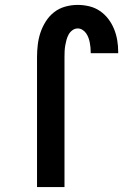

<svg xmlns="http://www.w3.org/2000/svg" viewBox="-20 -763 540 783"><path d="M131 0V-530Q131 -555 134 -580.5Q137 -606 145 -630Q153 -654 167 -676Q181 -698 201 -713.5Q221 -729 246 -736Q271 -743 297 -743Q320 -743 343.5 -737.5Q367 -732 387 -718.5Q407 -705 421.5 -686Q436 -667 445 -645Q454 -623 458 -599.5Q462 -576 462 -552V-546H350V-549Q350 -559 349 -569.5Q348 -580 346 -590Q344 -600 340.5 -609.5Q337 -619 331 -627.5Q325 -636 316 -641.5Q307 -647 297 -647Q285 -647 275 -639.5Q265 -632 259.5 -621.5Q254 -611 251 -600Q248 -589 246 -577Q244 -565 243.5 -553.5Q243 -542 243 -530V0Z"/></svg>

Font: Iosevka Term Curly
Style: Bold
Weight: 700
Designer: Belleve Invis
Foundry: Belleve Invis
Version: Version 32.3.0